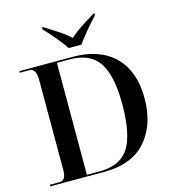

<svg xmlns="http://www.w3.org/2000/svg" viewBox="-132 -1040 1040 1149"><g transform="rotate(-15 388.5 -465.5)"><path d="M36 0H371Q543 0 630.5 -100Q718 -200 718 -364Q718 -531 626 -622.5Q534 -714 367 -714H36V-704H93Q137 -704 137 -637V-75Q137 -10 98 -10H36ZM266 -10V-704H343Q473 -704 526.5 -621.5Q580 -539 580 -366Q580 -178 527 -94Q474 -10 343 -10ZM357 -771H436Q460 -805 495.5 -847.5Q531 -890 560 -920V-931H552Q516 -909 473.5 -881.5Q431 -854 397 -823Q363 -854 320.5 -881.5Q278 -909 243 -931H234V-920Q263 -890 299 -847.5Q335 -805 357 -771Z"/></g></svg>

Font: Noto Serif Display Semi
Style: Regular
Weight: 600
Designer: Monotype Design Team
Foundry: Monotype Imaging Inc.
Version: Version 1.900